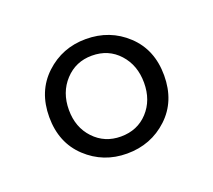

<svg xmlns="http://www.w3.org/2000/svg" viewBox="-60 -761 459 413"><g transform="rotate(-20 169.5 -554.0)"><path d="M169 -462Q207 -462 231 -488Q255 -514 255 -554Q255 -594 231 -620.5Q207 -647 169 -647Q132 -647 107.5 -620.5Q83 -594 83 -554Q83 -514 107.5 -488Q132 -462 169 -462ZM169 -423Q115 -423 76.5 -459Q38 -495 38 -554Q38 -613 76.5 -649Q115 -685 169 -685Q224 -685 262.5 -649Q301 -613 301 -554Q301 -495 262.5 -459Q224 -423 169 -423Z"/></g></svg>

Font: Source Serif 4 SmText
Style: Regular
Weight: 400
Designer: Frank Grießhammer
Foundry: Adobe
Version: Version 4.005;hotconv 1.1.0;makeotfexe 2.6.0